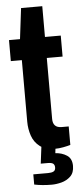

<svg xmlns="http://www.w3.org/2000/svg" viewBox="-58 -706 390 920"><g transform="rotate(-5 136.5 -246.0)"><path d="M186 12Q138 12 111 -8.5Q84 -29 73 -61.5Q62 -94 62 -129V-425H9V-526H62L80 -674H182V-526H258V-425H182V-132Q182 -89 224 -89H258V0Q245 4 224 8Q203 12 186 12ZM153 182Q107 182 69 174V125H140Q157 125 166.5 120Q176 115 176 101Q176 89 169 83Q162 77 142 77H109L120 -11H188L183 33Q215 35 238.5 50.5Q262 66 262 101Q262 134 243.5 151.5Q225 169 200 175.5Q175 182 153 182Z"/></g></svg>

Font: Archivo Narrow
Style: Bold
Weight: 700
Designer: Hector Gatti
Foundry: Omnibus-Type
Version: Version 3.002